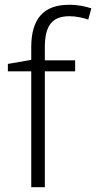

<svg xmlns="http://www.w3.org/2000/svg" viewBox="-20 -785 403 805"><path d="M295 -486V-532H168V-587C168 -678 199 -717 271 -717C298 -717 327 -711 350 -703L363 -750C338 -758 308 -765 270 -765C164 -765 111 -708 111 -587V-534L13 -517V-486H111V0H168V-486Z"/></svg>

Font: Noto Sans Ethiopic Light
Style: Regular
Weight: 300
Designer: Monotype Design Team
Foundry: Monotype Imaging Inc.
Version: Version 2.102